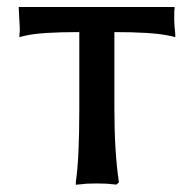

<svg xmlns="http://www.w3.org/2000/svg" viewBox="-20 -514 552 545"><path d="M33.2 -490.2V-494.1H475.6V-490.2Q474.6 -483.4 474.6 -476.6V-457Q474.6 -442.4 477.5 -418V-408.2L471.7 -410.2L458 -413.1Q411.1 -422.9 304.7 -422.9V-204.1Q304.7 -84 317.4 2V3.9L310.5 9.8H308.6L296.9 8.8Q284.2 6.8 254.4 6.8Q224.6 6.8 212.9 8.8L200.2 9.8L195.3 10.7V2Q205.1 -63.5 205.1 -204.1V-424.8L204.1 -422.9Q95.7 -422.9 53.7 -413.1L41 -410.2L35.2 -408.2V-418Q36.1 -420.9 36.1 -425.8V-435.5Q36.1 -441.4 33.2 -490.2Z"/></svg>

Font: GenEi LateMin P v2
Style: Medium
Weight: 500
Designer: o_tamon (Modified)
Foundry: o_tamon / Adobe Systems Incorporated / FONT 910 / Philipp H. Poll
Version: Version 2.1;Original Version 1.004